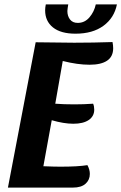

<svg xmlns="http://www.w3.org/2000/svg" viewBox="-20 -852 551 872"><path d="M494 -633Q494 -595 466.5 -576.5Q439 -558 387 -558Q332 -558 265 -575L231 -381Q269 -378 318 -378Q361 -378 403 -381Q408 -369 408 -354Q408 -324 383 -307Q358 -290 313 -290Q270 -290 215 -306L177 -97Q227 -95 254 -95Q335 -95 377 -102Q388 -82 388 -62Q388 -35 368.5 -17.5Q349 0 311 0H16L142 -660Q260 -658 317 -658Q404 -658 491 -661Q494 -646 494 -633ZM286 -802Q286 -779 298 -763.5Q310 -748 333 -748Q365 -748 386.5 -773.5Q408 -799 415 -832H511Q499 -771 450 -735Q401 -699 323 -699Q256 -699 220.5 -727.5Q185 -756 185 -805Q185 -817 188 -832H290Q289 -825 287.5 -816.5Q286 -808 286 -802Z"/></svg>

Font: Sansita Medium Italic
Style: Regular
Weight: 500
Italic angle: -11°
Designer: Pablo Cosgaya
Foundry: Omnibus-Type
Version: Version 1.006